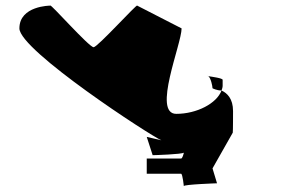

<svg xmlns="http://www.w3.org/2000/svg" viewBox="-20 -714 1018 683"><path d="M49 -613C49 -535 517 -230 554 -215L502 -227L523 -162C529 -162 627 -165 634 -171C633 -166 629 -150 624 -150H502V-96H624C630 -96 634 -48 634 -52C634 -58 752 -62 752 -62L736 -115L808 -242C809 -246 809 -315 809 -319C809 -363 788 -383 768 -392C751 -346 680 -309 607 -309C521 -309 626 -557 626 -613L468 -694C468 -702 327 -546 313 -546C297 -546 159 -702 159 -694C159 -694 49 -694 49 -613ZM721 -443C720 -444 719 -444 718 -444C718 -444 717 -444 721 -443ZM721 -443C730 -437 736 -407 736 -400C736 -400 751 -392 768 -392C770 -398 772 -403 772 -409V-430C772 -436 734 -441 721 -443Z"/></svg>

Font: Ampere
Style: SCSuExt
Weight: 400
Version: Version 1